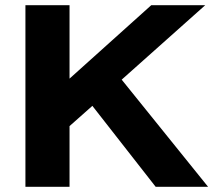

<svg xmlns="http://www.w3.org/2000/svg" viewBox="-20 -720 829 740"><path d="M78 -700H248V-417L563 -700H771L449 -413L782 0H580L336 -312L248 -234V0H78Z"/></svg>

Font: Lexend Exa HM Xlight
Style: Bold
Weight: 700
Designer: Bonnie Shaver-Troup, Thomas Jockin, Octavio Pardo
Foundry: Lexend
Version: Version 1.091